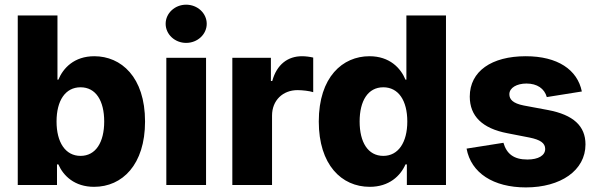

<svg xmlns="http://www.w3.org/2000/svg" viewBox="-20 -794 2564 824"><path d="M383.8 7.8C504.9 7.8 602.5 -87.4 602.5 -272.5C602.5 -463.9 499.5 -552.7 384.8 -552.7C297.9 -552.7 251 -501.5 230.5 -452.1H226.6V-727.5H56.2V0H224.6V-88.4H230.5C252 -39.1 300.3 7.8 383.8 7.8ZM325.7 -125C260.7 -125 222.7 -183.1 222.7 -272.5C222.7 -362.8 260.7 -419.4 325.7 -419.4C391.6 -419.4 427.2 -361.3 427.2 -272.5C427.2 -183.6 391.1 -125 325.7 -125Z M693.8 0H864.3V-545.9H693.8ZM778.8 -609.9C827.6 -609.9 867.2 -646.5 867.2 -691.9C867.2 -737.3 827.6 -773.9 778.8 -773.9C730.5 -773.9 690.9 -737.3 690.9 -691.9C690.9 -646.5 730.5 -609.9 778.8 -609.9Z M977.1 0H1147.5V-297.9C1147.5 -363.3 1193.8 -407.2 1256.8 -407.2C1277.3 -407.2 1308.1 -403.8 1324.2 -398.4V-546.9C1310.1 -550.3 1292 -552.7 1275.9 -552.7C1215.8 -552.7 1168 -518.1 1148.4 -446.3H1142.6V-545.9H977.1Z M1566.9 7.8C1649.9 7.8 1698.7 -39.1 1720.2 -88.4H1726.1V0H1894V-727.5H1724.1V-452.1H1720.2C1699.7 -501.5 1652.8 -552.7 1565.4 -552.7C1450.7 -552.7 1348.1 -463.9 1348.1 -272.5C1348.1 -87.4 1445.3 7.8 1566.9 7.8ZM1625 -125C1559.1 -125 1523.4 -183.6 1523.4 -272.5C1523.4 -361.3 1559.1 -419.4 1625 -419.4C1689.9 -419.4 1728 -362.8 1728 -272.5C1728 -183.1 1689.5 -125 1625 -125Z M2236.8 10.3C2385.7 10.3 2492.7 -62 2492.7 -174.3C2492.7 -253.4 2440.4 -301.3 2332 -321.8L2227.5 -341.3C2180.7 -350.6 2166 -367.7 2166 -389.6C2166 -417.5 2198.2 -435.5 2239.3 -435.5C2285.2 -435.5 2316.4 -414.1 2326.7 -377.4L2477.1 -401.4C2458 -495.1 2373 -552.7 2236.3 -552.7C2089.8 -552.7 1996.1 -488.3 1996.1 -379.4C1996.1 -295.9 2049.8 -242.7 2157.7 -222.2L2252.9 -203.6C2298.3 -194.3 2319.8 -180.2 2319.8 -154.8C2319.8 -127 2291 -109.4 2243.2 -109.4C2185.1 -109.4 2154.3 -133.8 2140.6 -181.2L1982.4 -156.2C2001.5 -51.8 2097.2 10.3 2236.8 10.3Z"/></svg>

Font: Inter ExtraBold
Style: Regular
Weight: 800
Designer: Rasmus Andersson
Foundry: rsms
Version: Version 4.001;git-9221beed3